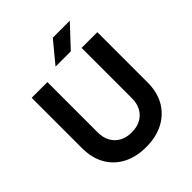

<svg xmlns="http://www.w3.org/2000/svg" viewBox="-237 -1019 1183 1183"><g transform="rotate(-45 354.5 -428.0)"><path d="M350 14Q263 14 199 -20Q135 -54 100.5 -115.5Q66 -177 66 -261V-700H203V-261Q203 -216 221.5 -182.5Q240 -149 273.5 -131Q307 -113 352 -113Q397 -113 430.5 -131Q464 -149 482.5 -182.5Q501 -216 501 -261V-700H638V-261Q638 -177 602.5 -115.5Q567 -54 502.5 -20Q438 14 350 14ZM306 -732 420 -870H568L439 -732Z"/></g></svg>

Font: Figtree
Style: Bold
Weight: 700
Designer: Erik Kennedy
Foundry: Erik Kennedy
Version: Version 2.001;gftools[0.9.30]